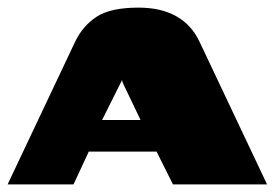

<svg xmlns="http://www.w3.org/2000/svg" viewBox="-27 -484 725 504"><path d="M-7 0 170 -374Q190 -416 226.5 -440Q263 -464 337 -464Q395 -464 435.5 -441.5Q476 -419 497 -374L674 0H427L384 -86H206L166 0ZM241 -169H342L296 -265Q295 -268 294 -271Q293 -274 293 -274Q293 -274 292 -271Q291 -268 289 -265Z"/></svg>

Font: Genos Thin Black
Style: Regular
Weight: 900
Version: Version 1.010